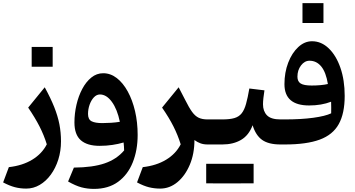

<svg xmlns="http://www.w3.org/2000/svg" viewBox="-20 -924 2270 1228"><path d="M370.1 -20Q370.1 42 352.8 96.7Q335.4 151.4 304.9 193.1Q274.4 234.9 234.1 258.5Q193.8 282.2 147.9 282.2Q109.4 282.2 75 273.2Q40.5 264.2 0 242.7L36.6 145Q123.5 135.3 186 97.4Q248.5 59.6 279.3 -1Q261.2 -59.6 232.7 -115.5Q204.1 -171.4 160.2 -235.8L266.1 -365.7Q303.7 -296.9 326.7 -239.5Q349.6 -182.1 359.9 -129.2Q370.1 -76.2 370.1 -20ZM182.6 -624H316.9V-497.1H182.6Z M580.6 284.2Q539.1 284.2 501.2 274.2Q463.4 264.2 415.5 236.8L452.6 147.9Q573.7 147 650.1 120.6Q726.6 94.2 773.9 38.1Q773.4 13.2 770.5 -12.7Q737.8 -2.9 699 2.9Q660.2 8.8 617.2 8.8Q537.6 8.8 496.8 -27.1Q456.1 -63 456.1 -140.6Q456.1 -197.8 469 -253.7Q481.9 -309.6 506.1 -355.2Q530.3 -400.9 564.2 -428.2Q598.1 -455.6 640.1 -455.6Q687 -455.6 727.1 -424.6Q767.1 -393.6 797.1 -338.9Q827.1 -284.2 843.8 -212.9Q860.4 -141.6 860.4 -61Q860.4 36.6 828.9 115Q797.4 193.4 735.4 238.8Q673.3 284.2 580.6 284.2ZM746.6 -145Q730 -225.1 695.6 -272.5Q661.1 -319.8 619.1 -319.8Q597.7 -319.8 580.3 -301.3Q563 -282.7 553 -254.2Q543 -225.6 543 -195.3Q543 -160.2 565.7 -148.4Q588.4 -136.7 634.3 -136.7Q661.1 -136.7 690.9 -138.7Q720.7 -140.6 746.6 -145Z M1122.6 -365.7 1164.1 -285.6Q1189 -235.4 1208.7 -208.3Q1228.5 -181.2 1251.2 -170.7Q1273.9 -160.2 1307.6 -160.2H1308.1V0H1307.6Q1282.2 0 1262.2 -7.3Q1242.2 -14.6 1223.6 -28.3Q1223.6 59.6 1193.8 129.9Q1164.1 200.2 1114.5 241.2Q1064.9 282.2 1004.4 282.2Q967.3 282.2 932.9 273.7Q898.4 265.1 856.4 242.7L893.1 145Q980 135.3 1042.5 97.4Q1105 59.6 1135.7 -1Q1117.7 -59.1 1089.6 -115Q1061.5 -170.9 1016.6 -235.8Z M1602.1 248.5 1451.7 249H1378.4Q1344.2 249 1298.8 248.5V123.5H1602.1ZM1308.1 0Q1298.3 0 1293.5 -7.8Q1288.6 -15.6 1288.6 -36.6V-123.5Q1288.6 -144.5 1293.5 -152.3Q1298.3 -160.2 1308.1 -160.2H1401.9Q1450.2 -160.2 1479.5 -168.9Q1508.8 -177.7 1525.9 -199.5Q1543 -221.2 1553.7 -259.8Q1564.5 -298.3 1574.7 -357.9L1671.4 -346.2Q1667.5 -320.8 1664.8 -298.1Q1662.1 -275.4 1662.1 -256.8Q1662.1 -212.9 1687.5 -186.5Q1712.9 -160.2 1773.9 -160.2H1774.4V0H1773.9Q1697.8 0 1656.7 -29.1Q1615.7 -58.1 1595.7 -123Q1571.3 -58.1 1521.5 -29.1Q1471.7 0 1401.9 0Z M2184.6 -310.5Q2184.6 -198.7 2146.7 -130.4Q2108.9 -62 2024.9 -31Q1940.9 0 1802.2 0H1774.4Q1754.9 0 1754.9 -36.6V-123.5Q1754.9 -160.2 1774.4 -160.2H1801.3Q1906.2 -160.2 1983.4 -170.7Q2060.5 -181.2 2098.1 -199.2Q2098.6 -215.3 2098.4 -235.8Q2098.1 -256.3 2097.7 -273.4Q2036.1 -249.5 1957 -249.5Q1799.3 -249.5 1799.3 -385.7Q1799.3 -460.4 1823.2 -522.9Q1847.2 -585.4 1887.5 -622.8Q1927.7 -660.2 1975.6 -660.2Q2035.2 -660.2 2082.5 -614.7Q2129.9 -569.3 2157.2 -490.5Q2184.6 -411.6 2184.6 -310.5ZM2077.1 -386.7Q2064.9 -461.9 2034.7 -498.8Q2004.4 -535.6 1959.5 -535.6Q1928.2 -535.6 1905.3 -505.6Q1882.3 -475.6 1882.3 -433.6Q1882.3 -402.8 1903.1 -389.9Q1923.8 -377 1973.6 -377Q2002.4 -377 2029.5 -379.4Q2056.6 -381.8 2077.1 -386.7ZM1914.6 -903.8H2048.8V-776.9H1914.6Z"/></svg>

Font: Pinar-DS3-FD Bold
Style: Regular
Weight: 700
Designer: Amin Abedi
Version: Version 3.000